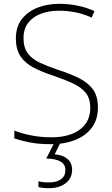

<svg xmlns="http://www.w3.org/2000/svg" viewBox="-20 -744 584 1004"><path d="M492 -182Q492 -118 459.5 -75.5Q427 -33 372 -11.5Q317 10 249 10Q182 10 136.5 1Q91 -8 55 -20V-61Q94 -46 143 -36Q192 -26 252 -26Q308 -26 353 -42.5Q398 -59 425 -93.5Q452 -128 452 -181Q452 -228 429.5 -257Q407 -286 364 -306.5Q321 -327 259 -348Q201 -367 156.5 -390Q112 -413 87.5 -449Q63 -485 63 -544Q63 -603 93.5 -643Q124 -683 175 -703.5Q226 -724 290 -724Q389 -724 474 -686L459 -652Q415 -672 372.5 -680Q330 -688 288 -688Q237 -688 195 -672.5Q153 -657 128 -625.5Q103 -594 103 -545Q103 -494 126 -464Q149 -434 189.5 -415.5Q230 -397 283 -379Q346 -359 393 -335.5Q440 -312 466 -276.5Q492 -241 492 -182ZM357 144Q357 188 323.5 214Q290 240 236 240Q202 240 181 234V204Q193 207 206 208.5Q219 210 237 210Q275 210 298.5 193.5Q322 177 322 145Q322 87 222 85L265 0H297L266 63Q307 66 332 86.5Q357 107 357 144Z"/></svg>

Font: Noto Sans Kannada ExtraLight
Style: Regular
Weight: 200
Designer: Jelle Bosma - Monotype Design Team
Foundry: Monotype Imaging Inc.
Version: Version 2.005; ttfautohint (v1.8.4.7-5d5b)